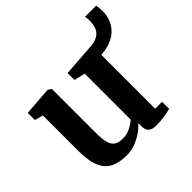

<svg xmlns="http://www.w3.org/2000/svg" viewBox="-176 -892 1085 1085"><g transform="rotate(-45 366.5 -349.5)"><path d="M490.4 9.7Q457.2 9.7 442.2 -4.2Q427.2 -18.1 427.2 -46.2V-72.7Q410.9 -52.9 383.4 -33.6Q356 -14.4 322.7 -1.7Q289.4 11 254.5 11Q158.1 11 117.3 -38.3Q76.5 -87.6 76.5 -201.6V-483.8L26.3 -497.9V-554.7L196.5 -567.7H197.5L218.5 -554.3V-201.8Q218.5 -154.1 226 -125.7Q233.5 -97.4 251.8 -84.7Q270 -72 302.2 -72Q328.2 -72 349.1 -79.6Q369.9 -87.2 385.6 -97.5Q401.2 -107.8 410.8 -116.9V-483.8L344.4 -499.4V-554.7L525.9 -567.7H528.3L552.1 -554.3V-62.4H607.4L607.2 -5.3Q589.2 -1.5 559.1 4.1Q529 9.7 490.4 9.7ZM530.8 -492.5 526.3 -567.7Q568.2 -568.8 591.9 -580.1Q615.5 -591.4 626.2 -608.4Q636.9 -625.5 639.7 -644.3Q642.5 -663 642.5 -678.7Q642.5 -688.8 641.4 -696.8Q640.3 -704.9 638.7 -710H727.1Q729.1 -704.9 730.8 -692.5Q732.6 -680 732.6 -659.5Q732.6 -630.9 722.3 -601.5Q712 -572.1 688.7 -547.4Q665.3 -522.6 626.6 -507.6Q587.9 -492.5 530.8 -492.5Z"/></g></svg>

Font: Merriweather Light
Style: Regular
Weight: 300
Version: Version 2.100